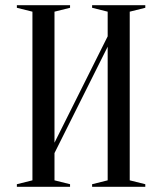

<svg xmlns="http://www.w3.org/2000/svg" viewBox="-20 -720 625 740"><path d="M190 -130V-25L250 -10V0H45V-10L105 -25V-675L45 -690V-700H250V-690L190 -675V-170L395 -580V-675L335 -690V-700H540V-690L480 -675V-25L540 -10V0H335V-10L395 -25V-540Z"/></svg>

Font: Oranienbaum
Style: Regular
Weight: 400
Designer: Oleg Pospelov and Jovanny Lemonad
Foundry: Oleg Pospelov and jovanny Lemonad
Version: Version 1.001; ttfautohint (v0.91) -l 8 -r 50 -G 200 -x 0 -w